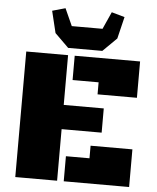

<svg xmlns="http://www.w3.org/2000/svg" viewBox="-59 -937 809 987"><g transform="rotate(5 345.5 -443.5)"><path d="M57.1 0V-647.9H272.9V-391.1H479.5V-266.1H272.9V0ZM441.4 -460.4V-522.5H307.1V-647.9H644.5V-460.4ZM307.1 0V-129.4H428.7V-194.3H644.5V0ZM270 -685.1 198.7 -755.4 171.4 -868.2 238.8 -887.2 278.8 -798.3H437.5L477.5 -887.2L544.9 -868.2L517.6 -755.4L446.3 -685.1Z"/></g></svg>

Font: Black Ops One
Style: Regular
Weight: 400
Designer: James Grieshaber, Eben Sorkin
Foundry: Sorkin Type Co.
Version: Version 1.004; ttfautohint (v1.8.4.7-5d5b)